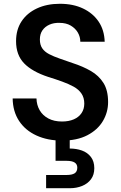

<svg xmlns="http://www.w3.org/2000/svg" viewBox="-20 -732 640 1016"><path d="M308 12Q232 12 173 -15Q114 -42 81 -92Q48 -142 47 -211H173Q174 -176 190 -148.5Q206 -121 236 -105Q266 -89 308 -89Q344 -89 370.5 -100.5Q397 -112 411.5 -133.5Q426 -155 426 -184Q426 -215 411 -237Q396 -259 369.5 -273.5Q343 -288 308.5 -300.5Q274 -313 235 -325Q150 -353 107.5 -397Q65 -441 65 -514Q65 -575 94 -619Q123 -663 175.5 -687.5Q228 -712 297 -712Q367 -712 419.5 -687Q472 -662 502 -617.5Q532 -573 534 -511H405Q405 -537 392 -559.5Q379 -582 354.5 -596.5Q330 -611 295 -611Q265 -612 241.5 -601.5Q218 -591 204.5 -571.5Q191 -552 191 -523Q191 -495 203.5 -476.5Q216 -458 240 -445.5Q264 -433 296 -422Q328 -411 365 -398Q418 -381 460.5 -356.5Q503 -332 527.5 -293Q552 -254 552 -192Q552 -138 524.5 -91.5Q497 -45 442.5 -16.5Q388 12 308 12ZM224 264V194H332Q361 194 375 185Q389 176 389 155Q389 137 375 128Q361 119 332 119H274V-5H349V54Q384 54 413.5 64.5Q443 75 461 98.5Q479 122 479 158Q479 193 461.5 216.5Q444 240 414.5 252Q385 264 350 264Z"/></svg>

Font: DM Sans 12pt SemiBold
Style: Regular
Weight: 600
Version: Version 4.004;gftools[0.9.30]